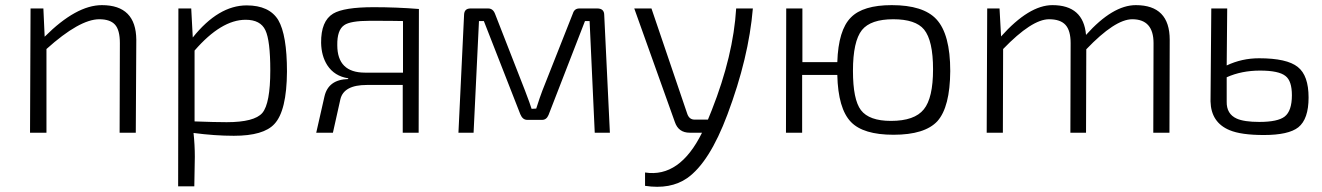

<svg xmlns="http://www.w3.org/2000/svg" viewBox="-20 -517 5149 748"><path d="M154 -374Q277 -497 377 -497Q510 -497 511 -362L509 0H446L447 -349Q447 -400 428 -421Q409 -442 367 -442Q290 -442 161 -326V0H97L99 -484H149Z M731 -371Q831 -496 941 -496Q1029 -496 1064 -439Q1098 -381 1098 -238Q1097 -85 1049 -34Q1007 12 891 12Q817 12 734 1Q739 48 739 94L737 209H674L675 -484H725ZM738 -44Q818 -41 863 -41Q971 -41 1002 -77Q1033 -114 1033 -243Q1033 -359 1014 -399Q995 -440 937 -440Q842 -440 738 -320Z M1611 0H1549V-186H1409Q1319 -186 1306 -130L1277 0H1212L1244 -141Q1259 -207 1336 -209L1337 -212Q1283 -220 1255 -263Q1232 -299 1231 -350Q1230 -435 1278 -464Q1320 -489 1436 -489Q1524 -489 1612 -482ZM1550 -435Q1513 -436 1421 -436Q1345 -436 1321 -419Q1293 -400 1294 -341Q1294 -234 1402 -234H1550Z M2307 -484Q2334 -484 2334 -458L2356 0H2297L2277 -435H2259L2117 -69Q2109 -50 2092 -50H2034Q2016 -50 2007 -72L1865 -435H1846L1825 0H1766L1788 -460Q1789 -484 1813 -484H1882Q1901 -484 1909 -462L2025 -165Q2046 -110 2051 -93L2069 -94Q2084 -141 2093 -164L2212 -465Q2218 -484 2237 -484Z M2913 -484Q2897 -292 2814 -71Q2744 116 2657 177Q2592 222 2493 207V155Q2628 176 2715 0H2667Q2623 0 2609 -42L2451 -484H2518L2658 -72Q2666 -51 2686 -51H2738L2753 -88Q2837 -301 2848 -484Z M3242 -275Q3246 -400 3295 -449Q3342 -497 3454 -497Q3577 -497 3628 -442Q3682 -384 3682 -240Q3681 -100 3632 -45Q3583 8 3461 8Q3343 8 3295 -42Q3245 -94 3242 -225H3105V0H3042L3043 -484H3106V-275ZM3580 -402Q3547 -442 3460 -442Q3372 -442 3338 -400Q3303 -356 3303 -241Q3303 -129 3334 -88Q3366 -46 3451 -46Q3543 -46 3579 -91Q3615 -135 3615 -247Q3615 -359 3580 -402Z M3880 -375Q3989 -497 4080 -497Q4201 -497 4211 -381Q4315 -497 4405 -497Q4537 -497 4537 -362L4536 0H4473L4474 -349Q4474 -442 4391 -442Q4324 -442 4212 -325L4211 0H4150L4151 -349Q4151 -398 4131 -420Q4111 -442 4067 -442Q4000 -442 3888 -326L3887 0H3824L3826 -484H3874Z M4759 -262Q4818 -290 4885 -290Q4994 -290 5036 -256Q5078 -223 5078 -137Q5078 -53 5038 -21Q5000 9 4904 9Q4815 9 4770 -10Q4698 -40 4696 -122L4699 -484H4761ZM4759 -121Q4758 -73 4798 -55Q4827 -42 4886 -42Q4958 -42 4985 -63Q5013 -85 5013 -146Q5013 -202 4988 -221Q4962 -242 4889 -242Q4817 -242 4759 -216Z"/></svg>

Font: Taylor Sans Light
Style: Regular
Weight: 300
Italic angle: -8°
Designer: Natanael Gama
Version: Version 1.001 September 8, 2015